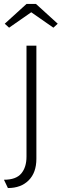

<svg xmlns="http://www.w3.org/2000/svg" viewBox="-52 -756 312 971"><path d="M-12 195 -32 153Q29 153 55.5 121.5Q82 90 82 36V-525H132V47Q132 117 93 156Q54 195 -12 195ZM-6 -616 -28 -636 82 -736H130L240 -636L218 -616L106 -694Z"/></svg>

Font: Readex Pro ExtraLight
Style: Regular
Weight: 200
Designer: Bonnie Shaver-Troup, Thomas Jockin
Foundry: Lexend
Version: Version 1.203; ttfautohint (v1.8.3)